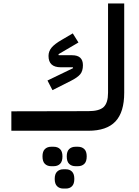

<svg xmlns="http://www.w3.org/2000/svg" viewBox="-20 -760 810 1116"><path d="M46 -113 494 -114Q557 -114 582.5 -138Q608 -162 608 -221V-740H702V-221Q702 -108 651 -54Q600 0 494 0H46ZM256 -292 405 -364 403 -369H333Q262 -369 262 -435Q262 -462 280 -483.5Q298 -505 340 -529L403 -566L436 -513L320 -445L321 -439H399Q462 -439 462 -381Q462 -347 446 -328Q430 -309 390 -289L285 -236ZM419 206Q396 206 382 192.5Q368 179 368 149Q368 120 382 106.5Q396 93 419 93H433Q456 93 470 106.5Q484 120 484 149Q484 179 470 192.5Q456 206 433 206ZM348 336Q326 336 312 322.5Q298 309 298 280Q298 251 312 237.5Q326 224 348 224H363Q385 224 398.5 237.5Q412 251 412 280Q412 309 398.5 322.5Q385 336 363 336ZM277 206Q255 206 241 192.5Q227 179 227 149Q227 120 241 106.5Q255 93 277 93H292Q315 93 329 106.5Q343 120 343 149Q343 179 329 192.5Q315 206 292 206Z"/></svg>

Font: IBM Plex Arabic Medium
Style: Regular
Weight: 500
Designer: Mike Abbink, Paul van der Laan, Pieter van Rosmalen, Wael Morcos, Khajak Apelian
Foundry: Bold Monday
Version: Version 1.0